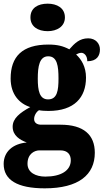

<svg xmlns="http://www.w3.org/2000/svg" viewBox="-33 -793 565 1047"><path d="M227 -623C277 -623 321 -648 321 -698C321 -750 277 -773 227 -773C174 -773 133 -750 133 -698C133 -648 174 -623 227 -623ZM211 234C396 234 484 160 484 40C484 -58 423 -113 297 -113H191C171 -113 153 -122 153 -144C153 -165 168 -186 180 -192C191 -189 219 -188 231 -188C373 -188 436 -262 436 -370C436 -429 411 -469 382 -496C389 -499 398 -505 411 -505C423 -505 443 -493 443 -459C495 -459 512 -489 512 -523C512 -555 489 -584 448 -584C401 -584 374 -557 345 -524C311 -542 279 -550 231 -550C88 -550 25 -484 25 -365C25 -279 72 -228 132 -209C75 -178 36 -147 36 -102C36 -53 76 -30 113 -16C36 -9 -13 35 -13 101C-13 188 61 234 211 234ZM229 -251C182 -251 173 -300 173 -364C173 -431 182 -486 230 -486C279 -486 286 -433 286 -365C286 -299 279 -251 229 -251ZM214 170C162 170 117 148 117 100C117 44 157 27 182 27H296C336 27 353 50 353 81C353 137 300 170 214 170Z"/></svg>

Font: Noto Serif Georgian Condensed Black
Style: Regular
Weight: 900
Width: 3
Designer: Monotype Design Team, Akaki Razmadze
Foundry: Google LLC
Version: Version 2.003